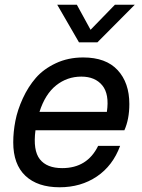

<svg xmlns="http://www.w3.org/2000/svg" viewBox="-20 -778 600 812"><path d="M332 -535Q428 -535 477.5 -481.5Q527 -428 527 -338Q527 -274 506 -227H130Q119 -142 148.5 -104.5Q178 -67 243 -67Q349 -67 395 -161H488Q457 -77 389.5 -31.5Q322 14 232 14Q139 14 87.5 -34.5Q36 -83 36 -176Q36 -220 45 -266.5Q54 -313 76.5 -362Q99 -411 131.5 -448.5Q164 -486 216 -510.5Q268 -535 332 -535ZM147 -305H432Q443 -380 412.5 -417Q382 -454 324 -454Q264 -454 217.5 -417Q171 -380 147 -305ZM222 -758H305L363 -652L466 -758H550L392 -599H314Z"/></svg>

Font: Nacelle
Style: Italic
Weight: 400
Italic angle: -12°
Designer: Sora Sagano
Foundry: Sora Sagano
Version: Version 1.000;FEAKit 1.0